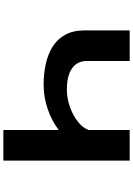

<svg xmlns="http://www.w3.org/2000/svg" viewBox="155 -945 790 1140"><g transform="rotate(-90 550.0 -375.0)"><path d="M166.5 0V-750H348V-421Q401.5 -462.5 472.8 -486.8Q544 -511 616.5 -511Q679.5 -511 737.8 -498.8Q796 -486.5 841.5 -458.5Q887 -430.5 913.2 -383.5Q939.5 -336.5 939.5 -266.5V0H758V-253.5Q758 -312 713.8 -342.5Q669.5 -373 588 -373Q538.5 -373 488 -355.8Q437.5 -338.5 399.2 -309Q361 -279.5 348 -243.5V0Z"/></g></svg>

Font: Trispace Expanded
Style: Bold
Weight: 700
Width: 7
Designer: Tyler Finck
Foundry: Etcetera Type Company
Version: Version 1.210; ttfautohint (v1.8.3)